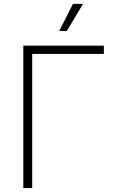

<svg xmlns="http://www.w3.org/2000/svg" viewBox="-20 -961 602 981"><path d="M510.7 -727.5V-685.5H144.5V0H99.1V-727.5ZM282.7 -802.7 353 -941.4H404.3L321.3 -802.7Z"/></svg>

Font: Inter 18pt ExtraLight
Style: Regular
Weight: 250
Designer: Rasmus Andersson
Foundry: rsms
Version: Version 4.001;git-66647c0bb